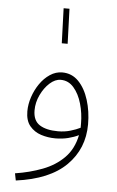

<svg xmlns="http://www.w3.org/2000/svg" viewBox="-59 -677 575 947"><g transform="rotate(5 229.0 -203.5)"><path d="M56 230 49 195Q121 184 184 160Q247 136 290 92.5Q333 49 347 -20Q325 -9 295.5 -1.5Q266 6 232 6Q195 6 161 -5Q127 -16 105 -42.5Q83 -69 83 -115Q83 -150 95 -186Q107 -222 128 -252.5Q149 -283 177.5 -302Q206 -321 238 -321Q286 -321 319 -287Q352 -253 369.5 -197Q387 -141 387 -77Q387 44 304.5 126Q222 208 56 230ZM118 -123Q118 -72 151 -51Q184 -30 242 -30Q275 -30 303.5 -38.5Q332 -47 352 -57Q352 -68 352 -79Q352 -128 338.5 -175.5Q325 -223 298.5 -253.5Q272 -284 234 -284Q206 -284 179.5 -260Q153 -236 135.5 -199Q118 -162 118 -123ZM223 -464 217 -637H246L252 -464Z"/></g></svg>

Font: Noto Sans Arabic UI XLt
Style: Regular
Weight: 200
Designer: Monotype Design Team, Nadine Chahine and Nizar Qandah
Foundry: Monotype Imaging Inc.
Version: Version 2.010; ttfautohint (v1.8.4.7-5d5b)